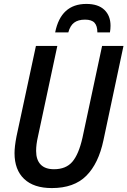

<svg xmlns="http://www.w3.org/2000/svg" viewBox="-20 -948 649 978"><path d="M54 -168Q54 -201 64 -253L163 -714H272L173 -251Q164 -212 164 -179Q164 -134 187 -110Q210 -86 255 -86Q316 -86 348.5 -124Q381 -162 400 -246L500 -714H609L507 -234Q482 -115 419.5 -52.5Q357 10 244 10Q152 10 103 -36.5Q54 -83 54 -168ZM420 -928Q480 -928 511.5 -898Q543 -868 543 -817Q543 -800 540 -783H476Q476 -816 461.5 -832Q447 -848 413 -848Q378 -848 357.5 -832.5Q337 -817 328 -783H261Q290 -928 420 -928Z"/></svg>

Font: Noto Sans UI NarrowMedium
Style: Italic
Weight: 500
Width: 4
Italic angle: -12°
Designer: Monotype Design Team
Foundry: Monotype Imaging Inc.
Version: Version 1.001